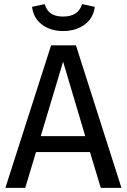

<svg xmlns="http://www.w3.org/2000/svg" viewBox="-20 -908 613 928"><path d="M415 -173H154L102 0H6L227 -689H347L567 0H467ZM392 -250 285 -610 177 -250ZM135 -875 196 -888Q206 -856 227.5 -842Q249 -828 285 -828Q321 -828 344 -842.5Q367 -857 377 -888L438 -875Q432 -821 389.5 -789.5Q347 -758 285 -758Q224 -758 182.5 -789.5Q141 -821 135 -875Z"/></svg>

Font: Fira GO
Style: Regular
Weight: 400
Designer: Carrois Corporate
Foundry: Carrois Corporate GbR
Version: Version 0.300